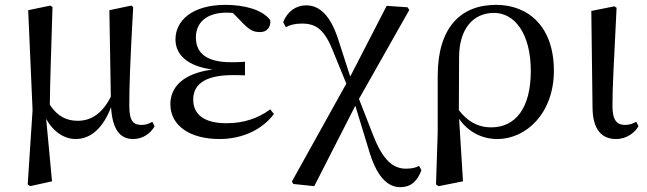

<svg xmlns="http://www.w3.org/2000/svg" viewBox="-20 -557 2664 790"><path d="M291 15C356 15 405 -33 437 -116C442 -28 472 15 527 15C568 15 598 -7 616 -37L607 -56C594 -49 582 -43 563 -43C529 -43 512 -58 512 -122C512 -200 515 -295 528 -528L520 -534L430 -515L436 -159C401 -90 355 -60 300 -60C255 -60 217 -77 185 -126C186 -224 190 -323 196 -528L187 -534L96 -515L114 -104L94 202L104 209L194 189L170 -68C197 -17 243 15 291 15Z M883 15C983 15 1063 -28 1107 -88L1092 -107C1040 -69 982 -50 911 -50C819 -50 775 -87 775 -147C775 -203 813 -248 939 -248C950 -248 961 -248 988 -247V-303C964 -301 948 -301 931 -301C825 -301 786 -342 786 -403C786 -465 831 -505 913 -505L938 -504L982 -459C1011 -430 1026 -425 1051 -425C1077 -425 1095 -444 1092 -474C1061 -517 985 -537 908 -537C769 -537 702 -471 702 -395C702 -334 748 -285 854 -271C729 -254 681 -196 681 -128C681 -39 763 15 883 15Z M1627 213C1672 213 1698 187 1714 143L1704 125C1691 134 1671 137 1650 137C1598 137 1556 103 1516 1L1457 -150L1664 -516L1657 -527L1571 -533L1421 -242L1370 -400C1339 -492 1296 -535 1240 -535C1197 -535 1163 -510 1145 -466L1156 -445C1172 -454 1192 -460 1222 -460C1281 -460 1316 -436 1353 -340L1405 -213L1181 190L1187 200L1273 209L1442 -122L1496 55C1528 167 1572 213 1627 213Z M1774 202 1785 209 1885 189 1869 -68C1905 -16 1961 15 2026 15C2147 15 2259 -93 2259 -266C2259 -448 2154 -537 2021 -537C1874 -537 1781 -442 1781 -245V-13ZM1868 -104 1869 -325C1870 -436 1925 -504 2013 -504C2096 -504 2164 -421 2164 -265C2164 -112 2101 -33 2001 -33C1944 -33 1901 -60 1868 -104Z M2515 15C2560 15 2594 -13 2607 -38L2598 -56C2585 -49 2572 -43 2552 -43C2521 -43 2500 -59 2500 -120C2500 -196 2505 -284 2517 -525L2508 -531L2413 -512L2418 -114C2419 -23 2456 15 2515 15Z"/></svg>

Font: Noto Serif CJK SC Medium
Style: Regular
Weight: 500
Designer: Ryoko NISHIZUKA 西塚涼子 (kana & ideographs); Frank Grießhammer (Latin, Greek & Cyrillic); Wenlong ZHANG 张文龙 (bopomofo); San
Foundry: Adobe
Version: Version 2.001;hotconv 1.1.0;makeotfexe 2.6.0